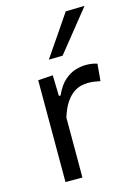

<svg xmlns="http://www.w3.org/2000/svg" viewBox="-118 -841 636 904"><g transform="rotate(-15 199.5 -389.0)"><path d="M85.8 0Q85.8 -55.3 85.8 -106.4Q85.8 -157.6 85.8 -218.8V-268.8Q85.8 -324 85.8 -381.4Q85.8 -438.9 85.8 -496.2L158 -501.1L160.7 -399.8H169Q189.3 -445.3 216.1 -468.6Q242.9 -491.9 270.5 -499.9Q298.1 -507.8 321.1 -507.8Q335 -507.8 349 -505.8Q362.9 -503.8 375.4 -499.3L368 -416.3Q351.7 -419.6 338.3 -421.6Q324.9 -423.6 307.3 -423.6Q293.1 -423.6 274.7 -419.4Q256.3 -415.2 237.1 -401.9Q217.8 -388.7 200 -362.4Q182.2 -336.2 168.4 -292.4V-215.3Q168.4 -156.8 168.4 -106Q168.4 -55.3 168.4 0ZM159.3 -577Q193.5 -626.9 227.6 -677Q261.7 -727 295 -776.1L387.3 -778.2Q360 -744 332.9 -710.5Q305.8 -677 279.5 -644Q253.1 -611.1 226.5 -578.2Z"/></g></svg>

Font: Commissioner Thin
Style: Regular
Weight: 100
Designer: Kostas Bartsokas
Foundry: Kostas Bartsokas
Version: Version 1.001;gftools[0.9.23]